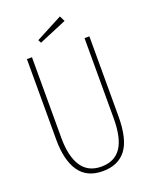

<svg xmlns="http://www.w3.org/2000/svg" viewBox="-145 -839 727 927"><g transform="rotate(-20 219.0 -375.5)"><path d="M220 11Q139 11 99.5 -46Q60 -103 60 -210V-623H86V-209Q86 -114 119.5 -63Q153 -12 221 -12Q289 -12 322.5 -60.5Q356 -109 356 -212V-623H381V-213Q381 -95 340.5 -42Q300 11 220 11ZM151 -674 143 -690 280 -762 294 -734Z"/></g></svg>

Font: Inconsolata SemiCondensed ExtraLight
Style: Regular
Weight: 200
Width: 4
Monospace: yes
Designer: Raph Levien, Cyreal, Brenton Simpson
Foundry: Raph Levien, Cyreal, Google
Version: Version 3.100; ttfautohint (v1.8.4.7-5d5b)